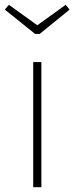

<svg xmlns="http://www.w3.org/2000/svg" viewBox="-24 -778 309 798"><path d="M249 -758 265 -738 141 -637H122L-4 -738L13 -758L131 -673ZM148 -520V0H114V-520Z"/></svg>

Font: Fira Sans UltraLight
Style: Regular
Weight: 200
Designer: Carrois Corporate & Edenspiekermann AG
Foundry: Carrois Corporate GbR & Edenspiekermann AG
Version: Version 4.106;PS 004.106;hotconv 1.0.70;makeotf.lib2.5.58329